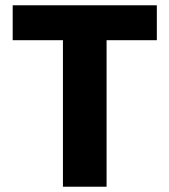

<svg xmlns="http://www.w3.org/2000/svg" viewBox="-20 -706 640 726"><path d="M218 0V-554H28V-686H573V-554H383V0Z"/></svg>

Font: Chivo Mono
Style: Bold
Weight: 700
Monospace: yes
Designer: Hector Gatti
Foundry: Omnibus-Type
Version: Version 1.008; ttfautohint (v1.8.4.7-5d5b)